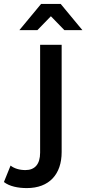

<svg xmlns="http://www.w3.org/2000/svg" viewBox="-113 -761 441 981"><path d="M24 200C139 200 202 129 202 16V-532H92V19C92 78 65 108 17 108C-13 108 -40 100 -59 85L-93 169C-65 191 -21 200 24 200ZM147 -678 216 -607H308L197 -741H97L-14 -607H78Z"/></svg>

Font: Montserrat-Alt1 SemBd
Style: Regular
Weight: 600
Designer: Differentunic
Foundry: Differentunic
Version: Version 7.222